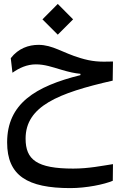

<svg xmlns="http://www.w3.org/2000/svg" viewBox="-20 -653 626 985"><path d="M340.8 312C423.3 312 514.6 293 558.6 274.4L559.6 189C504.9 197.3 435.1 211.9 355.5 211.9C168.5 211.9 111.3 166 111.3 58.1C111.3 -107.9 278.3 -175.8 558.1 -239.3L559.6 -337.4C489.3 -335 452.6 -336.9 391.1 -355.5C301.3 -382.3 250 -422.9 177.7 -422.9C127 -422.9 73.7 -404.8 35.2 -354.5L43.9 -279.8C78.1 -304.2 118.2 -322.8 164.1 -322.8C209 -322.8 246.1 -309.6 297.4 -294.4C333.5 -283.7 363.8 -276.9 392.6 -274.4V-267.6C161.1 -210 16.6 -121.1 16.6 77.6C16.6 248.5 121.1 312 340.8 312ZM276.4 -475.1 355 -553.7 276.4 -632.8 197.8 -553.7Z"/></svg>

Font: CaskaydiaCove Nerd Font
Style: Regular
Weight: 400
Designer: Aaron Bell
Foundry: Saja Typeworks
Version: Version 2111.1;Nerd Fonts 2.3.3